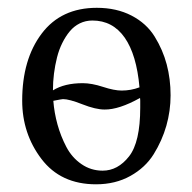

<svg xmlns="http://www.w3.org/2000/svg" viewBox="-20 -462 495 494"><path d="M37.1 -203.1Q37.1 -309.1 87.2 -375.5Q137.2 -441.9 229 -441.9Q279.8 -441.9 318.4 -421.9Q356.9 -401.9 377.9 -367.9Q398.9 -334 408.9 -296.4Q418.9 -258.8 418.9 -216.8Q418.9 -176.8 408 -138.4Q397 -100.1 375.5 -65.4Q354 -30.8 315.4 -9.3Q276.9 12.2 227.1 12.2Q136.2 12.2 86.7 -53Q37.1 -118.2 37.1 -203.1ZM338.9 -237.3Q331.5 -321.3 300.8 -365.2Q270 -409.2 217.8 -409.2Q200.2 -409.2 185.3 -401.9Q170.4 -394.5 159.7 -381.6Q148.9 -368.7 140.4 -351.6Q131.8 -334.5 126.7 -314.2Q121.6 -293.9 118.9 -272.7Q116.2 -251.5 116.2 -229.5Q146 -248 192.9 -248Q215.8 -248 244.9 -238.5Q273.9 -229 293 -229Q316.9 -229 338.9 -237.3ZM117.2 -202.6Q119.6 -171.9 127.9 -141.8Q136.2 -111.8 150.6 -84.2Q165 -56.6 189.5 -39.8Q213.9 -22.9 244.1 -22.9Q283.2 -22.9 312 -59.6Q340.8 -96.2 340.8 -185.1Q340.8 -187 340.8 -188.7Q340.8 -190.4 340.8 -192.4Q340.8 -194.3 340.8 -196Q340.8 -197.8 340.8 -199.5Q340.8 -201.2 340.8 -203.1Q340.8 -205.1 340.6 -206.8Q340.3 -208.5 340.3 -210Q286.1 -179.7 249 -180.2Q226.1 -180.2 192.1 -193.6Q158.2 -207 142.1 -207Q139.2 -207 117.2 -202.6Z"/></svg>

Font: Linux Libertine Capitals
Style: Small Caps
Weight: 400
Designer: Philipp H. Poll
Foundry: Philipp H. Poll
Version: Version 5.1.3